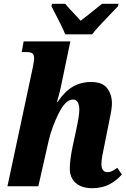

<svg xmlns="http://www.w3.org/2000/svg" viewBox="-20 -977 661 1007"><path d="M346 -93Q346 -137 361 -209L378 -288Q396 -369 396 -402Q396 -424 388.5 -439.5Q381 -455 363 -455Q324 -455 288 -383Q252 -311 235 -238L181 0H19L152 -623Q159 -660 159 -670Q159 -690 150 -697Q141 -704 116 -704H94L104 -760H349L299 -520Q295 -500 287.5 -473.5Q280 -447 279 -442H282Q318 -496 360.5 -521.5Q403 -547 459 -547Q516 -547 541.5 -515Q567 -483 567 -434Q567 -405 553 -343L548 -317L527 -212Q521 -185 516.5 -160Q512 -135 512 -116Q512 -96 520 -85Q528 -74 543 -74Q556 -74 566.5 -79Q577 -84 595 -97L619 -62Q593 -31 554.5 -10.5Q516 10 464 10Q408 10 377 -17.5Q346 -45 346 -93ZM250 -944 253 -957H322Q332 -944 371 -903L403 -868Q432 -890 515 -957H602L599 -944Q590 -934 567 -911Q489 -831 463 -797H322Q309 -832 250 -944Z"/></svg>

Font: Noto Serif NarrowExtraBold
Style: Italic
Weight: 800
Width: 4
Italic angle: -12°
Designer: Monotype Design Team
Foundry: Monotype Imaging Inc.
Version: Version 1.001